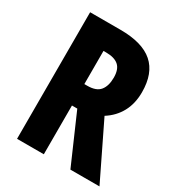

<svg xmlns="http://www.w3.org/2000/svg" viewBox="-170 -826 871 938"><g transform="rotate(30 265.0 -357.0)"><path d="M236 -714Q360 -714 420 -661.5Q480 -609 480 -502Q480 -438 454 -390Q428 -342 379 -311L530 0H366L246 -275H216V0H65V-714ZM231 -583H216V-396H233Q283 -396 304 -422Q325 -448 325 -495Q325 -542 301.5 -562.5Q278 -583 231 -583Z"/></g></svg>

Font: Noto Sans Sinhala ExtraCondensed ExtraBold
Style: Regular
Weight: 800
Width: 2
Designer: Jelle Bosma - Monotype Design Team
Foundry: Monotype Imaging Inc.
Version: Version 2.006; ttfautohint (v1.8.4.7-5d5b)